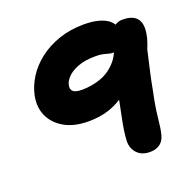

<svg xmlns="http://www.w3.org/2000/svg" viewBox="-127 -835 961 968"><g transform="rotate(-20 353.0 -350.5)"><path d="M518 9Q474 9 449 -17Q424 -43 425 -83Q427 -132 442 -203Q450 -244 460 -292Q427 -271 392 -259Q341 -242 279 -242Q203 -242 151.5 -271Q100 -300 77.5 -348.5Q55 -397 67 -457Q77 -506 106 -551.5Q135 -597 181 -632.5Q227 -668 288 -689Q349 -710 422 -710Q507 -710 551 -678Q565 -667 573 -654Q591 -666 613 -666Q661 -666 684 -645Q707 -624 706 -582.5Q705 -541 680 -481Q664 -411 654 -366.5Q644 -322 637 -283Q623 -218 617.5 -177Q612 -136 609.5 -111Q607 -86 603 -67Q596 -27 574 -9Q552 9 518 9ZM517 -525Q516 -525 514 -525Q504 -525 495 -527Q486 -529 476 -532Q466 -535 453.5 -537Q441 -539 424 -539Q365 -539 327 -524Q289 -509 269.5 -488Q250 -467 247 -448Q242 -429 253.5 -416Q265 -403 302 -403Q355 -403 404 -420.5Q453 -438 490 -481Q506 -500 517 -525Z"/></g></svg>

Font: Shantell Sans Light ExtraBold
Style: Italic
Weight: 800
Italic angle: -11°
Version: Version 1.008;[ac192a2d6]